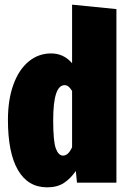

<svg xmlns="http://www.w3.org/2000/svg" viewBox="-20 -783 546 823"><path d="M479 -744V0H310L305 -50Q282 -17 253.5 1.5Q225 20 182 20Q100 20 57 -54Q14 -128 14 -269Q14 -356 37.5 -420.5Q61 -485 103 -519.5Q145 -554 199 -554Q253 -554 289 -512V-763ZM289 -152V-393Q281 -406 273.5 -412Q266 -418 257 -418Q208 -418 208 -268Q208 -176 219.5 -146Q231 -116 250 -116Q273 -116 289 -152Z"/></svg>

Font: Fira Sans Extra Condensed Black
Style: Regular
Weight: 900
Width: 1
Designer: Carrois Corporate & Edenspiekermann AG
Foundry: Carrois Corporate GbR & Edenspiekermann AG
Version: Version 4.203